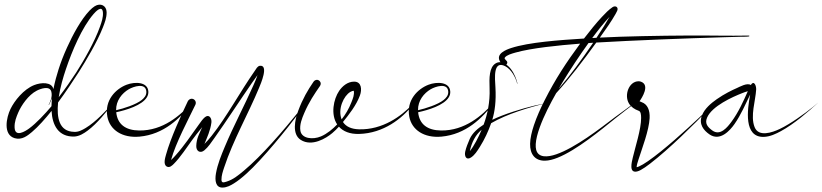

<svg xmlns="http://www.w3.org/2000/svg" viewBox="-20 -601 3607 842"><path d="M447.6 -547.2C447.3 -576.7 420.8 -589.6 395.5 -573.8C388.1 -569.2 380.6 -562.7 373.1 -555C334.7 -515 298.7 -447.3 274 -392.7C256.9 -354.8 246.5 -326.9 236.7 -296.5C228.8 -271.9 220.4 -241.9 214.3 -210.3C206.7 -242.7 159.7 -239.8 129.9 -227.9C83.1 -209.2 43.5 -159.1 26 -123.1C7.9 -85.8 -7.5 -10.6 44 4.9C76 14.5 101.4 -6.4 120 -22C147.2 -44.7 180.5 -82.5 206.1 -114.7C209.4 -52.1 235.9 -0.8 305 -2.1C328.6 -3.3 348 -16.2 364 -28C407.6 -60.2 447.2 -111.5 476.9 -150C476.9 -150.1 477 -150.1 477 -150.2C477 -150.3 476.8 -150.5 476.7 -150.5C476.6 -150.5 476.5 -150.4 476.5 -150.4C446.7 -116.8 400.2 -66.6 356 -39.9C341.8 -31.3 324.1 -21.3 305 -22.8C239.7 -24.2 228 -83.2 234.7 -151.8C265.6 -193.4 303.2 -249.8 326.2 -286C358.4 -336.8 406.3 -417.4 431.1 -480.5C439.2 -501.2 447.9 -522.9 447.6 -547.2ZM390.2 -539.4C398.2 -548.7 428.3 -581.6 431.3 -546.5C433.1 -525.3 425.5 -504 418.8 -485.1C395.3 -418.2 347.9 -335.8 314.4 -283.5C296.8 -255.9 264.1 -208.9 237.6 -174.7C244.5 -220 257.1 -262.4 269.2 -298.2C296.1 -377.8 339.4 -480.7 390.2 -539.4ZM141 -203.3C157.9 -212.1 198.8 -226.8 205.3 -198.2C210.6 -175.5 199.8 -154.2 193.5 -141.7C193.5 -141.7 193.5 -141.5 193.5 -141.4C193.5 -141.1 193.8 -140.7 194.1 -140.7C194.3 -140.7 194.6 -140.9 194.7 -141.1C194.7 -141.1 195.7 -142.9 196.6 -144.7C201.5 -154.6 202.9 -157.6 208.3 -171C206.9 -159.1 206 -147.1 205.8 -135.2C177.8 -101.8 138.6 -60.1 107.8 -37.6C91.3 -25.6 45.8 3.5 44 -42C43 -66.8 51.6 -87.9 60 -107.5C73.5 -138.9 104.4 -184.5 141 -203.3Z M630.6 -199.1C628.5 -242.5 572.1 -243.5 535.1 -229.4C488.3 -211.5 437 -161.8 451 -88.6C462 -31.3 515.9 5.1 591.8 -1.8C698.8 -11.5 771.3 -82.8 820.5 -148.4C821.6 -149.8 824 -151.7 824 -153.2C824 -153.5 823.8 -153.7 823.5 -153.7C822.4 -153.7 820.5 -150.4 819.5 -149.2C770.8 -94.8 695 -27.6 590.6 -28.7C530.2 -29.4 494.9 -56.2 489.7 -108.8C533.4 -118.1 603.4 -139 624.5 -175.1C629.1 -183 631 -191.1 630.6 -199.1ZM544.5 -209.5C564.8 -221.3 619.7 -240.3 621.8 -198.7C622.6 -182.4 612 -171 601.4 -162.4C576.6 -142.5 521.8 -124.9 489.2 -117.7C488.4 -160.2 515.4 -192.3 544.5 -209.5Z M1116.2 -216C1123.1 -232.6 1160.5 -318.2 1118.8 -312.4C1108.3 -310 1103.3 -298.9 1097.4 -290.4C1034.3 -200.5 973.8 -88.1 908.5 -5.9C897.8 7.6 886.4 20.8 876.6 30.1C888.1 2.1 902.8 -29.3 907.1 -63.5C909.5 -82.7 896.8 -102 878.6 -87C868.3 -78.4 861.5 -67.7 852.3 -55.1C814.3 -3 792 33.1 749.3 81.1C742.4 88.9 735.8 95.7 730.1 100.7C750.8 25.1 805.6 -76.2 837 -142C838 -144 838.7 -147.5 838.7 -149.8C838.7 -159.8 830.5 -168 820.4 -168C813.4 -168 806.4 -162.8 803.5 -156.7C775 -97 727.8 5.7 708.3 76.4C704.1 91.7 695 119.6 711 129.1C723.7 136.6 735.6 124.2 742 117.9C770.5 89.7 801.1 42.4 822.7 13C832.7 -0.7 851.7 -25.6 866.9 -43.4C855.8 -18.1 841.4 5.5 840.7 39.1C840.2 62.2 858.2 73.1 876.2 58.2C893.4 43.9 906.3 24 920.9 3.4C971.3 -67.4 1032.3 -161.4 1085.4 -238.1C1094.3 -251 1102.5 -262.5 1109.4 -271.6C1104 -256 1098.5 -243.1 1091.2 -226.7C1051.9 -137.8 1002.9 -46.2 966 42.2C950.7 78.8 934.2 118.1 926.9 160.1C921.7 190.3 925.3 222.5 956.5 221.6C975.8 221 991.6 212.1 1005.8 203.3C1022.9 192.7 1041.5 178 1060.9 160.4C1132.4 96 1240.7 -38.1 1290.7 -105.3C1314.4 -137.2 1321.6 -147.5 1321.6 -148.4C1321.6 -149 1321.2 -149.4 1320.6 -149.4C1320.3 -149.4 1320 -149.3 1319.8 -149C1319.8 -149 1311.6 -138.5 1287 -108.2C1264.1 -79.9 1220.2 -26.4 1171.6 27.1C1132.4 70.3 1089.2 114.5 1049.6 147.4C1023 169.5 1002.9 186.2 973.3 195.6C960.8 199.5 951.4 202.2 951.2 187.2C951 169.2 957.2 150.9 962.7 134.3C1003.1 11.6 1067.8 -99 1116.2 -216Z M1369.7 -250.9C1364.8 -250.9 1358.7 -247.7 1355.9 -243.8C1355.9 -243.8 1355.1 -242.7 1354.2 -241.4C1330.4 -206.9 1307.4 -168.1 1287.7 -114.9C1272.9 -75.2 1259.8 -12.5 1298.8 12.4C1347.7 43.7 1410.2 5.5 1437.1 -17.3C1447.9 -26.4 1457.7 -36.1 1466.3 -45.5C1485 -24.7 1514.3 -12.6 1554.3 -13.6C1662.4 -16.3 1743.9 -81.9 1789.5 -140C1797.5 -150.2 1801.4 -156.4 1801.4 -156.7C1801.4 -156.9 1801.2 -157.1 1801 -157.1C1800.9 -157.1 1800.8 -157 1800.8 -156.9C1800.8 -156.9 1797.6 -152.8 1787.3 -141.8C1740.5 -92.3 1658.2 -31 1554.3 -33.9C1520.3 -34.9 1496.9 -46.1 1484 -66C1510.3 -98.4 1542.4 -139.1 1558.4 -182.3C1567.9 -207.9 1565.9 -243 1533.1 -243C1504.1 -243 1481.4 -223 1467.5 -202.8C1442.4 -166.2 1429.4 -98.9 1458.6 -55.3C1439.6 -35.5 1414.6 -14.3 1387.5 -2.8C1351.8 12.4 1303.5 7.1 1297.5 -26.8C1292.7 -54.1 1304.9 -83.1 1314 -104.5C1335.6 -155 1359.4 -189.4 1383.4 -224.2C1385.2 -226.6 1386.5 -231 1386.5 -234C1386.5 -243.3 1379 -250.9 1369.7 -250.9ZM1531.6 -202.9C1534.4 -184.7 1527.9 -169.7 1521.1 -152.3C1510.3 -124.5 1494.6 -97.9 1478.1 -77.5C1460.2 -123.2 1487.6 -181 1516.3 -197.9C1522.4 -201.5 1527.5 -202.7 1531.6 -202.9Z M1954.6 -199.1C1952.5 -242.5 1896.1 -243.5 1859.1 -229.4C1812.3 -211.5 1761 -161.8 1775 -88.6C1786 -31.3 1839.9 5.1 1915.8 -1.8C2022.8 -11.5 2095.3 -82.8 2144.5 -148.4C2145.6 -149.8 2148 -151.7 2148 -153.2C2148 -153.5 2147.8 -153.7 2147.5 -153.7C2146.4 -153.7 2144.5 -150.4 2143.5 -149.2C2094.8 -94.8 2019 -27.6 1914.6 -28.7C1854.2 -29.4 1818.9 -56.2 1813.7 -108.8C1857.4 -118.1 1927.4 -139 1948.5 -175.1C1953.1 -183 1955 -191.1 1954.6 -199.1ZM1868.5 -209.5C1888.8 -221.3 1943.7 -240.3 1945.8 -198.7C1946.6 -182.4 1936 -171 1925.4 -162.4C1900.6 -142.5 1845.8 -124.9 1813.2 -117.7C1812.4 -160.2 1839.4 -192.3 1868.5 -209.5Z M2219.9 -298.9C2207.5 -314.6 2180.4 -339.1 2153.4 -322.9C2125.5 -306.1 2125.2 -259.8 2127 -213.9C2129.4 -152.7 2117.3 -98.9 2101 -54.5C2076.1 -38.6 2051.6 -18 2039.8 8.7C2031.5 28.2 2024.6 44.6 2020.3 63.3C2015.6 83.6 2024.6 103.4 2045.6 89.6C2061.8 78.9 2072.2 62.4 2084.5 42.9C2105 10.4 2122.1 -26.7 2133.9 -60.8C2204.1 -101.5 2298.7 -129.9 2378.7 -149.3C2378.8 -149.4 2378.8 -149.4 2378.8 -149.5C2378.8 -149.5 2332.5 -139.9 2323.4 -137.7C2271.5 -125.5 2189.3 -100.4 2138.8 -75.6C2150.1 -112.1 2156.1 -157.7 2152.7 -217.6C2150.3 -258.5 2141.8 -337.3 2195 -311C2222.1 -297.6 2241.6 -260.8 2248 -234.6C2248.1 -234.3 2248.4 -234.1 2248.6 -234.1C2249 -234.1 2249.3 -234.4 2249.3 -234.7C2249.3 -234.8 2249.3 -234.8 2249.3 -234.9C2244.6 -254 2236.1 -278.4 2219.9 -298.9ZM2092.2 -32.1C2079.1 -0.6 2059.8 37.7 2040.3 62C2048.6 23.2 2064.6 -8.9 2092.2 -32.1Z M2686.8 -553.9C2693.2 -569.8 2679.2 -578 2666.4 -569.7C2649.7 -558.5 2634.4 -542.7 2619.3 -526.5C2595 -500.4 2565.5 -464.2 2541 -432C2433.1 -425.2 2299.9 -415.8 2222 -390.5C2199.2 -383.1 2152.5 -365.1 2172.9 -330.9C2177.2 -323.8 2183.7 -314.8 2192.6 -314.8C2199.3 -314.8 2204.8 -320.3 2204.8 -327C2204.8 -335.7 2188.9 -341.4 2193.9 -348.5C2201.9 -359.7 2224.8 -366 2241.1 -370.6C2310.3 -390.1 2428.3 -402.2 2524.2 -409.6C2462.6 -326.1 2415.6 -254.4 2368.5 -161.4C2351 -126.9 2333.7 -88.6 2321.5 -52.1C2311.9 -23.3 2305.1 5.2 2304.7 29.9C2304 74.4 2325.3 104.6 2370.4 103.7C2387.1 103.4 2405.6 98.5 2425 90.8C2509.2 57.1 2614.1 -30 2679.4 -82.7C2712.2 -109.2 2747.1 -135.2 2773.5 -155.4C2773.7 -155.5 2773.9 -155.8 2773.9 -156.1C2773.9 -156.6 2773.4 -157 2773 -157C2772.8 -157 2772.6 -157 2772.5 -156.9C2745.6 -136.4 2709.9 -112 2676.3 -86.6C2611.3 -37.3 2503.3 46.8 2419.4 75.7C2382.1 88.6 2340.8 92 2331.4 56.1C2329.5 49.1 2328.9 40.6 2329.4 30.8C2330.6 9.8 2337.3 -15.7 2347.2 -43.1C2365.4 -93.5 2393.3 -147 2419 -192.4C2479.3 -258.9 2535.5 -332 2595 -414.4C2755.9 -423.9 2987.2 -432.8 3157 -437.8L3226.1 -439.8C3239.9 -440.2 3266.4 -439.2 3266.4 -442.9C3266.4 -444.1 3265.4 -445 3264.2 -445C3170.2 -443.3 3102.1 -445.8 2996 -445.2C2876.6 -444.6 2715.1 -441.7 2610.6 -436.1C2640.2 -477.8 2660.2 -505.7 2679.8 -540.2C2682.8 -545.5 2685.3 -550.2 2686.8 -553.9ZM2653.2 -527.3C2639.6 -503 2619.1 -470.3 2595.9 -435.3C2590.2 -435 2583.8 -434.6 2577.1 -434.2C2603.5 -469.6 2626.7 -499 2653.2 -527.3ZM2581.3 -413.5C2529.6 -337.4 2482.3 -272.3 2430 -211.6C2435.5 -221 2440.8 -230 2445.8 -238.2C2445.8 -238.2 2447.4 -240.9 2447.4 -240.9C2478.4 -292.3 2522.7 -359.7 2560.8 -412.2C2568.1 -412.7 2574.9 -413.1 2581.3 -413.5Z M2779.9 -244.6C2738 -244 2716.3 -183.9 2738.1 -147.4C2747.3 -131.9 2763.4 -121.2 2780.8 -115.2C2789.9 -112 2791.5 -100.1 2791.6 -83.8C2791.9 -34.9 2765.4 45.2 2755 90.3C2750.2 111.1 2737.3 159.2 2773.8 151C2778.7 149.9 2784.2 147.5 2789.7 144.6C2800.9 138.6 2814.9 129 2830.1 117.3C2916.6 50.8 3021.4 -53.6 3093.4 -127.9C3107 -141.9 3115.7 -151.2 3120.7 -156.6C3120.8 -156.6 3120.8 -156.7 3120.8 -156.8C3120.8 -157 3120.6 -157.2 3120.4 -157.2C3120.3 -157.2 3120.2 -157.1 3120.2 -157.1C3101.1 -136.6 3074.7 -111.9 3047.9 -86.7C2990 -32.4 2890.1 58.6 2821.7 105.7C2806 116.5 2792.5 124.6 2782.2 129C2777.8 130.9 2774.3 131.9 2771.8 132.3C2772.8 120.5 2775.8 112.2 2780.5 97.2C2795.3 50.6 2826.1 -28.8 2828.9 -82.9C2830.6 -117.9 2819.5 -144.1 2793.8 -153C2790.5 -154.1 2787.5 -155.5 2784.7 -157C2795.4 -172.2 2831.3 -227.9 2791.1 -242.7C2787.3 -244.1 2783.6 -244.6 2780.1 -244.6C2780.1 -244.6 2780 -244.6 2779.9 -244.6Z M3567.1 -150.2C3567.1 -150.2 3567.1 -150.2 3567.1 -150.2H3567.1H3567.1C3567.1 -150.2 3557.1 -141.5 3543.9 -130.9C3510.3 -104 3446.9 -57.8 3399.6 -35.5C3366.1 -19.6 3306.9 0.9 3289.3 -43.4C3269.7 -92.6 3293.5 -159.2 3296.1 -208.4C3297 -224.7 3286.8 -250.8 3272.4 -228.1C3256.9 -239.4 3223.6 -220.1 3211.4 -214.8C3192.1 -206.4 3156.4 -189.3 3123.2 -165.9C3098 -148.1 3069.7 -124.6 3058.2 -94.3C3043.6 -55.6 3066.1 -29.3 3090.9 -11.9C3137.6 20.4 3181 -28.4 3201 -56.9C3229.2 -97.2 3249.7 -145.1 3269.8 -186.2C3257.1 -119.8 3240.9 1.8 3329.6 -0.7C3357.8 -1.7 3383 -14.2 3404.5 -25.8C3463 -57.5 3525.1 -111.8 3566.5 -149.5C3566.8 -149.8 3567.2 -150.2 3567.2 -150.2C3567.2 -150.2 3567.2 -150.2 3567.2 -150.2V-150.2V-150.2C3567.2 -150.2 3567.2 -150.2 3567.2 -150.2V-150.2V-150.2C3567.2 -150.2 3567.2 -150.2 3567.2 -150.2V-150.2V-150.2V-150.2V-150.2V-150.2V-150.2C3567.2 -150.2 3567.2 -150.2 3567.2 -150.2V-150.2V-150.2C3567.2 -150.2 3567.2 -150.2 3567.2 -150.2H3567.2H3567.2C3567.2 -150.2 3567.2 -150.2 3567.2 -150.2H3567.2H3567.2C3567.2 -150.2 3567.2 -150.2 3567.2 -150.2H3567.2H3567.2H3567.1H3567.1H3567.1H3567.1H3567.1C3567.1 -150.2 3567.1 -150.2 3567.1 -150.2H3567.1ZM3259.5 -201C3239.5 -155.7 3218.3 -108.3 3187.5 -66.7C3170.8 -44.2 3138.6 -2.6 3103.2 -29.2C3083.5 -43.8 3069.7 -59.4 3080.9 -85.3C3102.6 -135.9 3192 -175.8 3235.4 -192.8C3241.7 -195.3 3251.5 -199.1 3259.5 -201Z"/></svg>

Font: Sinatra
Style: Regular
Weight: 400
Designer: Fahmi
Version: Version 0.1